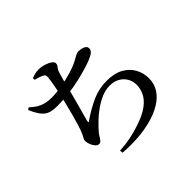

<svg xmlns="http://www.w3.org/2000/svg" viewBox="-178 -1050 1357 1357"><g transform="rotate(-45 500.0 -371.5)"><path d="M347 22Q405 19 457.5 8.5Q510 -2 556 -18Q636 -44 680.5 -77.5Q725 -111 742.5 -148.5Q760 -186 760 -222Q760 -261 742.5 -290.5Q725 -320 694 -337.5Q663 -355 621 -355Q580 -355 539.5 -338Q499 -321 460.5 -294Q422 -267 389.5 -235.5Q357 -204 331 -174Q323 -164 315 -150Q307 -136 298 -125.5Q289 -115 276 -115Q262 -115 249.5 -129Q237 -143 229 -163Q221 -183 221 -201Q221 -213 226.5 -221Q232 -229 243 -253Q252 -272 263.5 -309.5Q275 -347 287 -391Q299 -435 309 -476.5Q319 -518 326 -547Q333 -577 338.5 -607Q344 -637 348.5 -662.5Q353 -688 354 -703Q355 -719 351 -726Q347 -733 334 -739Q323 -744 308.5 -749Q294 -754 275 -758L274 -776Q293 -783 310 -787Q327 -791 343 -791Q373 -791 400.5 -782.5Q428 -774 446 -761Q464 -748 464 -735Q464 -723 458 -715Q452 -707 444.5 -696Q437 -685 432 -666Q425 -644 417.5 -615Q410 -586 401 -547Q393 -517 383.5 -481Q374 -445 364 -408.5Q354 -372 345.5 -342Q337 -312 332 -293Q330 -281 332 -278Q334 -275 345 -285Q418 -334 485 -364Q552 -394 628 -394Q706 -394 755.5 -366Q805 -338 829.5 -293Q854 -248 854 -196Q854 -139 825.5 -96Q797 -53 747 -23Q697 7 632 24Q567 41 495 46Q423 51 350 45ZM261 -514Q229 -514 205 -518.5Q181 -523 162 -536Q143 -549 126 -574Q109 -599 91 -640L107 -651Q134 -626 158.5 -611.5Q183 -597 209.5 -590.5Q236 -584 268 -584Q320 -584 376 -594Q432 -604 482 -619Q532 -634 564 -651Q593 -667 608.5 -675Q624 -683 633 -683Q642 -683 654.5 -681Q667 -679 678.5 -675Q690 -671 697.5 -663Q705 -655 705 -642Q705 -625 688.5 -611.5Q672 -598 641 -586Q619 -577 579.5 -565Q540 -553 488.5 -541Q437 -529 378.5 -521.5Q320 -514 261 -514Z"/></g></svg>

Font: Noto Serif KR SemiBold
Style: Regular
Weight: 600
Designer: Ryoko NISHIZUKA 西塚涼子 (kana & ideographs); Frank Grießhammer (Latin, Greek & Cyrillic); Wenlong ZHANG 张文龙 (bopomofo); San
Foundry: Adobe
Version: Version 2.003-H1;hotconv 1.1.1;makeotfexe 2.6.0